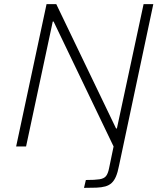

<svg xmlns="http://www.w3.org/2000/svg" viewBox="-20 -708 780 928"><path d="M386 200 395 162Q439 162 461 158.5Q483 155 492.5 143Q502 131 507 106L529 0L239 -604H235L106 0H58L205 -688H252L541 -87H545L674 -688H721L555 94Q549 125 540.5 145Q532 165 519.5 176.5Q507 188 489 193Q471 198 446 199Q421 200 386 200Z"/></svg>

Font: Saira Thin ExtraLight
Style: Italic
Weight: 250
Italic angle: -12°
Version: Version 1.101